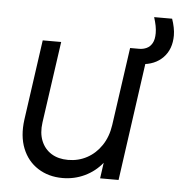

<svg xmlns="http://www.w3.org/2000/svg" viewBox="-50 -717 731 777"><g transform="rotate(5 315.5 -328.5)"><path d="M58 -210 104 -536H179L132 -205Q126 -162 139 -130Q152 -98 180 -80.5Q208 -63 248 -63Q290 -63 325 -82Q360 -101 383.5 -136Q407 -171 414 -219L459 -536H496Q512 -536 526 -542.5Q540 -549 548.5 -564Q557 -579 557 -605Q557 -619 554 -634.5Q551 -650 545 -669H618Q624 -652 627.5 -634.5Q631 -617 631 -602Q631 -546 598 -512Q565 -478 509 -475L529 -499L459 0H384L393 -64Q364 -28 322 -8Q280 12 232 12Q175 12 132 -15.5Q89 -43 69 -93Q49 -143 58 -210Z"/></g></svg>

Font: Kosmopol Plus Jakarta Sans Italic It
Style: Regular
Weight: 400
Italic angle: -8.04999°
Designer: Gumpita Rahayu
Foundry: Tokotype
Version: Version 2.006